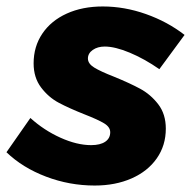

<svg xmlns="http://www.w3.org/2000/svg" viewBox="-39 -567 591 594"><path d="M-19 -96 55 -202Q97 -164 148 -141Q199 -118 243 -118Q271 -118 286.5 -128.5Q302 -139 302 -158Q302 -174 283 -185.5Q264 -197 223 -213Q175 -232 143 -249Q111 -266 88 -296.5Q65 -327 65 -371Q65 -423 92 -463Q119 -503 167.5 -525Q216 -547 279 -547Q346 -547 412.5 -523.5Q479 -500 532 -459L454 -353Q408 -385 362.5 -404Q317 -423 285 -423Q263 -423 248 -412.5Q233 -402 233 -386Q233 -370 252.5 -358Q272 -346 313 -330Q362 -310 394.5 -292.5Q427 -275 450.5 -244.5Q474 -214 474 -169Q474 -117 446 -77Q418 -37 368 -15Q318 7 254 7Q176 7 103.5 -20.5Q31 -48 -19 -96Z"/></svg>

Font: TypoPRO Montserrat Alternates
Style: Bold Italic
Weight: 700
Italic angle: -11.3°
Designer: Julieta Ulanovsky
Foundry: Julieta Ulanovsky
Version: Version 6.001